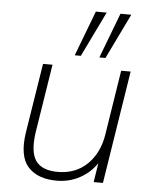

<svg xmlns="http://www.w3.org/2000/svg" viewBox="-54 -795 668 847"><g transform="rotate(5 280.5 -371.0)"><path d="M229 8Q144 8 101.5 -39Q59 -86 75 -192L124 -500H166L118 -197Q105 -109 132.5 -70Q160 -31 230 -31Q309 -31 360.5 -81Q412 -131 425 -214L470 -500H512L433 0H392L411 -122H426Q398 -60 345.5 -26Q293 8 229 8ZM369 -550 445 -750H493L396 -550ZM260 -550 336 -750H384L287 -550Z"/></g></svg>

Font: Mulish ExtraLight
Style: Italic
Weight: 200
Italic angle: -9°
Designer: Vernon Adams
Foundry: Vernon Adams
Version: Version 3.603